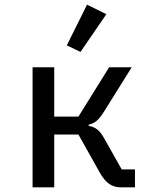

<svg xmlns="http://www.w3.org/2000/svg" viewBox="-20 -805 680 825"><path d="M120 -516H213V-304H317L449 -516H546L426 -324Q409 -297 395 -285.5Q381 -274 361 -269V-264Q382 -261 397.5 -249Q413 -237 428 -210L503 -77H560V0H500Q471 0 449.5 -14.5Q428 -29 409 -63L317 -227H213V0H120ZM326 -582 267 -610 354 -785 437 -744Z"/></svg>

Font: Writer
Style: Regular
Weight: 400
Monospace: yes
Designer: Mike Abbink, Paul van der Laan, Pieter van Rosmalen
Foundry: Bold Monday
Version: Version 2.001 2020